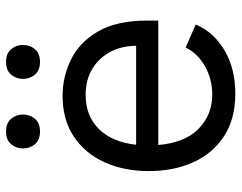

<svg xmlns="http://www.w3.org/2000/svg" viewBox="-101 -676 789 627"><g transform="rotate(-90 293.5 -362.5)"><path d="M301.1 11.4Q218 11.4 161.8 -25.6Q105.5 -62.5 76.9 -126.4Q48.3 -190.3 48.3 -271.3Q48.3 -352.3 77.2 -415.8Q106.2 -479.4 161 -516Q215.9 -552.6 294 -552.6Q356.5 -552.6 412.8 -525Q469.1 -497.5 504.4 -436.6Q539.8 -375.7 539.8 -275.6V-240.1H133.5Q141.3 -152 187 -108Q232.6 -63.9 298.3 -63.9Q348.4 -63.9 390.4 -87.5Q432.5 -111.2 451.7 -150.6L527 -117.9Q502.5 -59.3 442.8 -24Q383.2 11.4 301.1 11.4ZM296.9 -477.3Q228.3 -477.3 185.7 -434.1Q143.1 -391 134.2 -312.5H457.4Q457.4 -358.7 438 -396Q418.7 -433.2 382.6 -455.3Q346.6 -477.3 296.9 -477.3ZM122.2 -681.8Q122.2 -704.2 136 -720.7Q149.9 -737.2 177.6 -737.2Q205.3 -737.2 219.1 -720.7Q233 -704.2 233 -681.8Q233 -659.4 219.1 -642.9Q205.3 -626.4 177.6 -626.4Q149.9 -626.4 136 -642.9Q122.2 -659.4 122.2 -681.8ZM349.4 -681.8Q349.4 -704.2 363.3 -720.7Q377.1 -737.2 404.8 -737.2Q432.5 -737.2 446.4 -720.7Q460.2 -704.2 460.2 -681.8Q460.2 -659.4 446.4 -642.9Q432.5 -626.4 404.8 -626.4Q377.1 -626.4 363.3 -642.9Q349.4 -659.4 349.4 -681.8Z"/></g></svg>

Font: Inter UI
Style: Regular
Weight: 400
Designer: Rasmus Andersson
Foundry: rsms
Version: Version 2.2